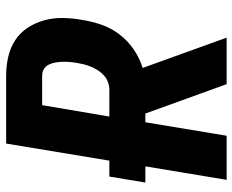

<svg xmlns="http://www.w3.org/2000/svg" viewBox="-88 -688 775 640"><g transform="rotate(-90 300.0 -367.5)"><path d="M21 0 66 -271H12L32 -391H85L142 -735H369Q401 -735 431.5 -728Q462 -721 487 -704.5Q512 -688 528.5 -662.5Q545 -637 553 -607.5Q561 -578 560.5 -545.5Q560 -513 554 -481Q549 -449 538 -417Q527 -385 506 -357.5Q485 -330 456 -310Q427 -290 394 -280L495 0H340L242 -271H213L168 0ZM232 -391H322Q334 -391 346.5 -395.5Q359 -400 369 -409Q379 -418 386 -429Q393 -440 398 -452Q403 -464 406 -476Q409 -488 411 -500Q413 -512 414 -524Q415 -536 414.5 -548Q414 -560 412 -571.5Q410 -583 405 -593Q400 -603 390.5 -609Q381 -615 369 -615H270Z"/></g></svg>

Font: Iosevka SS04 Hv Ex Obl
Style: Regular
Weight: 900
Width: 7
Italic angle: -9°
Monospace: yes
Designer: Belleve Invis
Foundry: Belleve Invis
Version: Version 19.0.0; ttfautohint (v1.8.4)